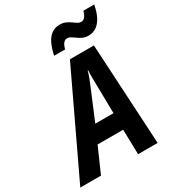

<svg xmlns="http://www.w3.org/2000/svg" viewBox="-279 -1057 1073 1181"><g transform="rotate(-30 257.5 -466.5)"><path d="M-61 0 278.3 -715.3H448.7L488.3 0H349.6L345.2 -176.3H163.6L85.9 0ZM215.3 -294.4H344.7L341.3 -495.1Q340.8 -522 340.3 -547.9Q339.8 -573.7 341.3 -601.1H338.4Q332 -576.7 322.8 -552.5Q313.5 -528.3 301.8 -501ZM205.1 -782.7Q214.8 -830.1 231 -863.3Q247.1 -896.5 271.5 -914.1Q295.9 -931.6 329.6 -931.6Q352.5 -931.6 370.4 -923.8Q388.2 -916 402.1 -905.8Q416 -895.5 428.5 -887.7Q440.9 -879.9 454.1 -879.9Q469.7 -879.9 480.2 -891.8Q490.7 -903.8 499.5 -932.6H576.2Q565.9 -878.9 547.4 -845.9Q528.8 -813 504.4 -798.3Q480 -783.7 451.2 -783.7Q428.2 -783.7 410.9 -791.7Q393.6 -799.8 379.6 -810.1Q365.7 -820.3 353 -828.1Q340.3 -835.9 326.2 -835.9Q312 -835.9 300.8 -822.8Q289.6 -809.6 283.2 -782.7Z"/></g></svg>

Font: Open Sans SemiCondensed
Style: Bold Italic
Weight: 700
Width: 4
Italic angle: -12°
Designer: Monotype Design Team
Foundry: Monotype Imaging Inc.
Version: Version 3.003